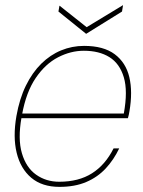

<svg xmlns="http://www.w3.org/2000/svg" viewBox="-20 -717 559 749"><path d="M212 12Q144 12 102 -23.5Q60 -59 45 -121Q30 -183 44 -264Q56 -332 81 -383Q106 -434 141 -468.5Q176 -503 218.5 -520.5Q261 -538 308 -538Q384 -538 427.5 -505.5Q471 -473 484.5 -416Q498 -359 485 -283Q484 -275 482.5 -269.5Q481 -264 479 -256H54L57 -274H463Q479 -362 463 -415.5Q447 -469 407 -494Q367 -519 307 -519Q256 -519 206.5 -493.5Q157 -468 119.5 -413Q82 -358 66 -270L64 -259Q49 -175 65.5 -119Q82 -63 121 -35.5Q160 -8 211 -8Q287 -8 339 -41Q391 -74 423 -138H445Q424 -94 392.5 -60Q361 -26 316.5 -7Q272 12 212 12ZM460 -697 456 -672 316 -585 208 -672 212 -695 318 -611Z"/></svg>

Font: DM Sans 9pt Thin
Style: Italic
Weight: 250
Italic angle: -10°
Version: Version 4.004;gftools[0.9.30]